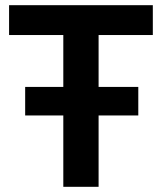

<svg xmlns="http://www.w3.org/2000/svg" viewBox="-20 -720 624 740"><path d="M360 -585V-385H513V-275H360V0H224V-275H77V-385H224V-585H15V-700H569V-585Z"/></svg>

Font: Chakra Petch
Style: Bold
Weight: 700
Designer: Katatrad Aksorn Co.,Ltd.
Foundry: Cadson Demak Co.,Ltd.
Version: Version 1.000; ttfautohint (v1.6)